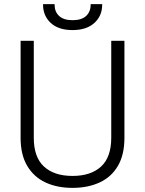

<svg xmlns="http://www.w3.org/2000/svg" viewBox="-20 -898 704 932"><path d="M332 14Q257 14 200.5 -12.5Q144 -39 112 -93Q80 -147 80 -229V-700H144V-229Q144 -135 193.5 -89.5Q243 -44 332 -44Q421 -44 470.5 -89.5Q520 -135 520 -229V-700H584V-229Q584 -147 552.5 -93Q521 -39 464 -12.5Q407 14 332 14ZM332 -752Q264 -752 226.5 -786.5Q189 -821 189 -875V-878H245V-875Q245 -841 267 -820.5Q289 -800 332 -800Q376 -800 398 -820.5Q420 -841 420 -875V-878H476V-875Q476 -821 438 -786.5Q400 -752 332 -752Z"/></svg>

Font: Space Grotesk Light Light
Style: Regular
Weight: 300
Version: Version 2.000